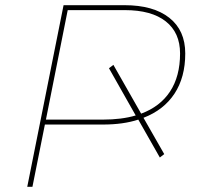

<svg xmlns="http://www.w3.org/2000/svg" viewBox="-20 -720 771 740"><path d="M533 -266 613 -126 596 -113 513 -259Q455 -240 377 -240H153L105 0H85L225 -700H460Q571 -700 632.5 -651.5Q694 -603 694 -514Q694 -422 652.5 -359Q611 -296 533 -266ZM674 -514Q674 -594 619 -637.5Q564 -681 461 -681H241L157 -259H376Q449 -259 503 -275L400 -457L417 -470L524 -282Q597 -309 635.5 -367.5Q674 -426 674 -514Z"/></svg>

Font: Montserrat Alternates Thin
Style: Italic
Weight: 250
Italic angle: -11.3°
Designer: Julieta Ulanovsky
Foundry: Julieta Ulanovsky
Version: Version 7.200